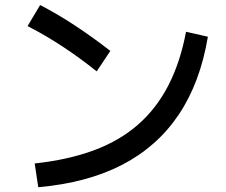

<svg xmlns="http://www.w3.org/2000/svg" viewBox="-20 -776 920 781"><path d="M121.1 -111.1Q255.6 -125.6 360 -163.9Q464.4 -202.2 540 -267.8Q615.6 -333.3 664.4 -427.8Q713.3 -522.2 736.7 -646.7L825.6 -626.7Q794.4 -440 707.2 -310Q620 -180 477.8 -106.1Q335.6 -32.2 135.6 -14.4ZM373.3 -485.6Q305.6 -540 235.6 -586.1Q165.6 -632.2 92.2 -670L143.3 -755.6Q217.8 -716.7 288.3 -670Q358.9 -623.3 428.9 -568.9Z"/></svg>

Font: Paperlogy 5 Medium
Style: Regular
Weight: 500
Designer: redesigned by Lee Juim, glyphs from Gmarket Sans & Montserrat
Foundry: PT&
Version: Version 1.001